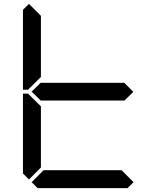

<svg xmlns="http://www.w3.org/2000/svg" viewBox="-20 -975 856 995"><path d="M130 -45 99 -76V-490H126L130 -485L192 -424V-107ZM130 -515 126 -510H99V-924L130 -955L192 -893V-576ZM671 -499 624 -453V-454H192V-453L144 -500L192 -547V-546H624ZM672 -31 641 0H175L144 -31L206 -93H610Z"/></svg>

Font: DSEG7 Classic
Style: Regular
Weight: 400
Designer: Keshikan(Twitter:@keshinomi_88pro)
Version: Version 0.46